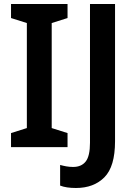

<svg xmlns="http://www.w3.org/2000/svg" viewBox="-20 -734 672 958"><path d="M317 0H35V-70L114 -95V-619L35 -644V-714H317V-644L238 -619V-95L317 -70ZM359 204Q335 204 315 201Q295 198 280 192V89Q294 93 310.5 96Q327 99 345 99Q386 99 407.5 72Q429 45 429 -22V-714H554V-29Q554 97 501 150.5Q448 204 359 204Z"/></svg>

Font: Noto Sans Lao SemiCondensed SemiBold
Style: Regular
Weight: 600
Width: 4
Designer: Monotype Design Team
Foundry: Monotype Imaging Inc.
Version: Version 2.003; ttfautohint (v1.8.4.7-5d5b)